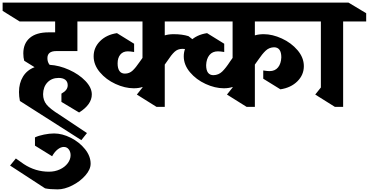

<svg xmlns="http://www.w3.org/2000/svg" viewBox="-79 -806 2816 1466"><path d="M283 -362Q283 -331 300 -311Q373 -307 448.5 -273Q524 -239 573 -188Q622 -137 622 -85Q622 -8 525 53L390 -28V-91Q415 -105 426.5 -120.5Q438 -136 438 -155Q438 -182 420 -196.5Q402 -211 369 -211Q316 -211 283.5 -177Q251 -143 250 -87Q250 -40 277 -7Q304 26 375 70L585 210L542 264L73 -35Q66 -70 66 -103Q66 -171 96.5 -221Q127 -271 185 -293L106 -342Q99 -366 99 -398Q99 -474 148.5 -516.5Q198 -559 293 -559H342V-642H71L-59 -723V-786H624L754 -705V-642H512V-416H351Q283 -416 283 -362ZM613 444Q613 488 572.5 534Q532 580 472.5 610Q413 640 361 640Q302 640 265 632L-2 458L42 404L103 447Q191 505 295 505Q340 505 378 487.5Q416 470 438 440.5Q460 411 460 379Q460 353 446 334.5Q432 316 408 316Q385 316 361 335Q337 354 319 387L188 306V243Q215 230 257 221.5Q299 213 334 213Q396 213 461.5 246Q527 279 570 332.5Q613 386 613 444Z M1472 -361Q1413 -402 1379 -417.5Q1345 -433 1313 -433Q1278 -433 1253.5 -410Q1229 -387 1199 -341L1182 -317L1179 -313V10H1116L966 -84L1009 -138V-142Q982 -132 942 -132Q875 -132 803 -165Q731 -198 683.5 -254.5Q636 -311 636 -376Q636 -443 685 -492Q734 -541 814 -553L945 -472V-409Q915 -414 897 -414Q860 -414 839.5 -389Q819 -364 819 -322Q819 -284 833 -264Q847 -244 875 -244Q909 -244 933.5 -267Q958 -290 987 -333L1007 -361L1009 -364V-642H568L437 -723V-786H1357L1487 -705V-642H1179V-536Q1209 -545 1247 -545Q1312 -545 1360 -530L1509 -414Z M1867 -536Q1897 -545 1935 -545Q2001 -545 2073 -512Q2145 -479 2193 -422.5Q2241 -366 2241 -301Q2241 -234 2191.5 -185Q2142 -136 2062 -124L1931 -205V-268Q1961 -263 1979 -263Q2021 -263 2044 -291.5Q2067 -320 2069 -368Q2069 -445 2013 -445Q1976 -444 1949.5 -419Q1923 -394 1892 -348L1870 -317L1867 -313V10H1804L1654 -84L1697 -138V-142Q1668 -132 1630 -132Q1563 -132 1491 -165Q1419 -198 1371.5 -254.5Q1324 -311 1324 -376Q1324 -443 1373 -492Q1422 -541 1502 -553L1633 -472V-409Q1603 -414 1585 -414Q1543 -414 1520 -385.5Q1497 -357 1495 -309Q1495 -232 1551 -232Q1590 -233 1617.5 -259.5Q1645 -286 1678 -337L1695 -361L1697 -364V-642H1262L1125 -723V-786H2302L2439 -705V-642H1867Z M2541 -642V10H2478L2328 -84L2371 -138V-642H2334L2199 -723V-786H2582L2717 -705V-642Z"/></svg>

Font: InknutAntiqua
Style: Bold
Weight: 700
Designer: Claus Eggers Srensen
Foundry: Claus Eggers Srensen
Version: Version 1.000; ttfautohint (v1.2) -l 7 -r 28 -G 50 -x 13 -D 